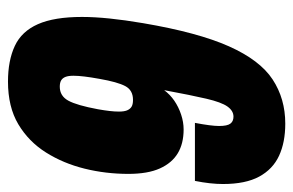

<svg xmlns="http://www.w3.org/2000/svg" viewBox="-150 -590 752 493"><g transform="rotate(90 226.5 -344.0)"><path d="M190 12Q136 12 98.5 -5.5Q61 -23 42.5 -65Q24 -107 24 -178Q24 -210 28 -249Q32 -288 40 -335Q64 -476 99.5 -555.5Q135 -635 184.5 -667.5Q234 -700 298 -700Q346 -700 380.5 -684Q415 -668 434 -633Q453 -598 453 -540Q453 -524 451 -506Q449 -488 445 -468H296Q300 -489 302 -504.5Q304 -520 304 -530Q304 -551 298 -559Q292 -567 280 -567Q265 -567 254 -551.5Q243 -536 234 -497.5Q225 -459 212 -389Q223 -404 239 -415Q255 -426 274.5 -432.5Q294 -439 313 -439Q349 -439 374 -424Q399 -409 413 -378Q427 -347 427 -297Q427 -239 413.5 -184.5Q400 -130 372 -85.5Q344 -41 299.5 -14.5Q255 12 190 12ZM203 -121Q227 -121 239 -143Q251 -165 261 -219Q264 -236 265.5 -249Q267 -262 267 -273Q267 -286 264 -293.5Q261 -301 255 -305Q249 -309 237 -309Q212 -309 201.5 -289Q191 -269 183 -223Q179 -201 177 -184.5Q175 -168 175 -156Q175 -143 178 -135.5Q181 -128 187 -124.5Q193 -121 203 -121Z"/></g></svg>

Font: Archivo ExtraCondensed Black
Style: Italic
Weight: 900
Width: 2
Italic angle: -10°
Designer: Hector Gatti
Foundry: Omnibus-Type
Version: Version 2.001